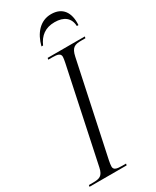

<svg xmlns="http://www.w3.org/2000/svg" viewBox="-250 -971 842 1034"><g transform="rotate(-30 171.0 -454.5)"><path d="M133 -784H143C165 -834 201 -862 259 -862C317 -862 351 -835 353 -784H363C368 -861 335 -909 264 -909C195 -909 151 -855 133 -784ZM-21 0H210L212 -10H188C155 -10 136 -14 136 -35C136 -43 138 -58 141 -72L263 -645C274 -697 294 -704 334 -704H360L362 -714H131L129 -704H154C188 -704 205 -699 205 -678C205 -671 203 -660 200 -644L77 -63C67 -16 47 -10 7 -10H-19Z"/></g></svg>

Font: Noto Serif Display Condensed Light
Style: Italic
Weight: 300
Width: 3
Italic angle: -12°
Designer: Monotype Design Team
Foundry: Monotype Imaging Inc.
Version: Version 2.009